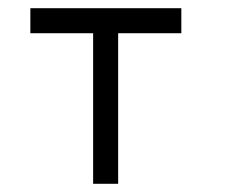

<svg xmlns="http://www.w3.org/2000/svg" viewBox="-20 -497 580 468"><path d="M54 -477H422V-416H268V-49H207V-416H54Z"/></svg>

Font: IBM 3270
Style: Regular
Weight: 400
Monospace: yes
Version: Version 2.3.1